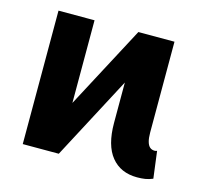

<svg xmlns="http://www.w3.org/2000/svg" viewBox="-83 -629 811 737"><g transform="rotate(15 322.0 -260.0)"><path d="M123.3 -45.9 380.2 -530.3 462 -484.4 206 0ZM62.8 -530.3H206V0H62.8ZM380.2 -169.5V-530.3H523.7V-169.5Q523.7 -147 527.8 -133.1Q531.8 -119.1 539.4 -112.7Q546.9 -106.3 558.2 -106.3Q561.1 -106.3 563.9 -107Q566.7 -107.7 567.6 -108.7L581.4 -1.3Q566 5.1 551.6 7.5Q537.2 9.8 519.3 9.8Q453.6 9.8 416.9 -35.4Q380.2 -80.5 380.2 -169.5Z"/></g></svg>

Font: Pretendard Std Variable
Style: Regular
Weight: 400
Designer: Base glyphs from Inter by Rasmus Andersson; Hangeul glyphs from Noto Sans CJK(Source Han Sans) by Jang Soo-young and Kan
Foundry: Kil Hyung-jin
Version: Version 1.309;Glyphs 3.2 (3225)